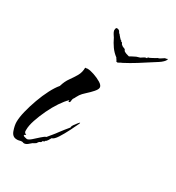

<svg xmlns="http://www.w3.org/2000/svg" viewBox="-143 -667 683 747"><g transform="rotate(30 198.5 -294.0)"><path d="M43 -9Q24 -9 16.5 -30.5Q9 -52 9 -68Q9 -88 16 -116.5Q23 -145 34 -175.5Q45 -206 58.5 -232Q72 -258 85 -273Q92 -297 104 -313.5Q116 -330 125.5 -346.5Q135 -363 135 -384H137Q141 -384 143 -385H147Q157 -385 175 -379Q193 -373 208 -364Q223 -355 223 -345Q223 -337 212 -324.5Q201 -312 187.5 -300Q174 -288 168 -279Q166 -276 164.5 -273Q163 -270 161 -267Q160 -264 158 -261Q156 -258 154 -255Q152 -249 152 -244Q152 -237 145 -236V-243H144Q131 -231 115.5 -208Q100 -185 87 -157.5Q74 -130 65.5 -104.5Q57 -79 57 -61V-56Q57 -51 58 -50Q60 -45 64 -45H65L66 -44Q66 -41 63 -41Q60 -40 60 -36Q60 -34 68 -32Q76 -30 77 -30Q84 -30 96 -40.5Q108 -51 120.5 -62.5Q133 -74 139 -75Q147 -85 155.5 -95Q164 -105 171 -115Q178 -125 186 -134.5Q194 -144 202 -154V-157Q202 -160 207 -167.5Q212 -175 218 -182Q224 -189 225 -189V-187Q225 -184 224 -183Q218 -170 206 -146Q194 -122 181.5 -102.5Q169 -83 159 -81L152 -69Q148 -62 143 -60Q141 -53 135 -55Q132 -46 128 -46Q124 -45 120 -39Q119 -35 113 -32L104 -27Q99 -22 91 -16Q83 -10 76 -10Q72 -10 71 -11Q69 -12 65 -12Q60 -12 54 -10Q51 -9 48 -9Q45 -9 43 -9ZM234 -464 228 -465 225 -472H224L220 -479Q204 -491 193 -506.5Q182 -522 173 -541Q169 -547 165.5 -552.5Q162 -558 160 -565Q160 -574 161.5 -576Q163 -578 163 -578Q164 -578 164 -578.5Q164 -579 166 -579Q168 -578 170.5 -578Q173 -578 175 -576Q178 -575 180 -570Q182 -565 186 -564Q186 -564 186.5 -564Q187 -564 186 -563Q189 -560 195 -552.5Q201 -545 205 -545Q205 -545 204.5 -544Q204 -543 205 -543V-542Q210 -542 211.5 -537.5Q213 -533 217 -531Q220 -528 223.5 -527Q227 -526 231 -524Q233 -523 234 -520Q235 -517 238 -515L244 -512Q246 -512 246 -511L260 -507Q265 -510 271 -513Q277 -516 279 -517Q286 -521 291 -522Q296 -523 301 -525Q308 -529 312.5 -532.5Q317 -536 324 -536Q326 -536 326 -541Q330 -540 343 -547.5Q356 -555 360 -557Q360 -558 361 -558Q366 -558 373.5 -563.5Q381 -569 385 -571Q388 -572 390.5 -572Q393 -572 394 -573Q395 -574 397 -574V-573Q397 -572 395.5 -568.5Q394 -565 388 -559Q381 -552 372 -546.5Q363 -541 354 -535Q328 -518 302.5 -502Q277 -486 250 -472Q246 -471 242.5 -468.5Q239 -466 234 -464Z"/></g></svg>

Font: Water Brush
Style: Regular
Weight: 400
Designer: Robert E. Leuschke
Foundry: Robert E. Leuschke
Version: Version 1.010; ttfautohint (v1.8.4.7-5d5b)